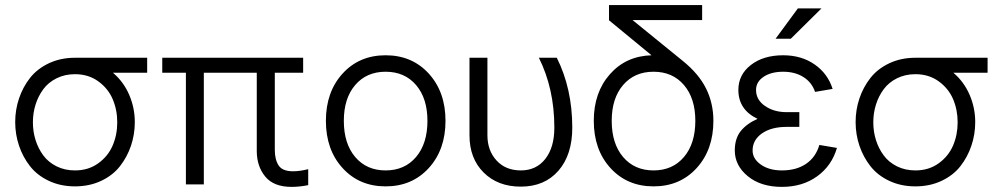

<svg xmlns="http://www.w3.org/2000/svg" viewBox="-20 -728 3949 758"><path d="M275.9 7.8Q219.2 7.8 173.1 -13.9Q127 -35.6 98.6 -71.8Q70.3 -107.9 55.2 -152.6Q40 -197.3 40 -246.1Q40 -294.9 55.2 -339.6Q70.3 -384.3 98.6 -420.4Q127 -456.5 173.1 -478.3Q219.2 -500 275.9 -500H561V-440.9H425.8Q467.8 -405.3 490 -353.8Q512.2 -302.2 512.2 -246.1Q512.2 -197.3 497.1 -152.6Q481.9 -107.9 453.6 -71.8Q425.3 -35.6 379.2 -13.9Q333 7.8 275.9 7.8ZM275.9 -55.2Q329.1 -55.2 367.9 -83.3Q406.7 -111.3 424.8 -153.6Q442.9 -195.8 442.9 -245.1Q442.9 -294.4 424.8 -336.7Q406.7 -378.9 367.9 -407Q329.1 -435.1 275.9 -435.1Q235.8 -435.1 203.4 -418.9Q170.9 -402.8 150.9 -375.7Q130.9 -348.6 120.4 -315.2Q109.9 -281.7 109.9 -245.1Q109.9 -208.5 120.4 -175Q130.9 -141.6 150.9 -114.5Q170.9 -87.4 203.4 -71.3Q235.8 -55.2 275.9 -55.2Z M620.6 -500H1176.8V-440.9H1064.9V-136.2Q1064.9 -97.7 1080.1 -74.7Q1095.2 -51.8 1136.7 -51.8Q1163.1 -51.8 1196.8 -60.1V2.9Q1163.1 9.8 1130.9 9.8Q1060.5 9.8 1027.1 -31Q993.7 -71.8 993.7 -131.8V-440.9H784.7V0H713.9V-440.9H620.6Z M1502.4 7.8Q1398.4 7.8 1332.5 -64.5Q1266.6 -136.7 1266.6 -251Q1266.6 -365.2 1332.5 -437.5Q1398.4 -509.8 1502.4 -509.8Q1606.9 -509.8 1672.9 -437.3Q1738.8 -364.7 1738.8 -251Q1738.8 -137.2 1672.9 -64.7Q1606.9 7.8 1502.4 7.8ZM1337.4 -251Q1337.4 -161.1 1382.3 -108.2Q1427.2 -55.2 1502.4 -55.2Q1577.6 -55.2 1622.6 -108.2Q1667.5 -161.1 1667.5 -251Q1667.5 -339.8 1622.6 -392.3Q1577.6 -444.8 1502.4 -444.8Q1427.2 -444.8 1382.3 -392.3Q1337.4 -339.8 1337.4 -251Z M2036.1 8.8Q1945.3 8.8 1889.4 -46.9Q1833.5 -102.5 1833.5 -193.8V-500H1904.3V-193.8Q1904.3 -133.8 1940.2 -94.5Q1976.1 -55.2 2036.1 -55.2Q2097.2 -55.2 2132.8 -100.6Q2168.5 -146 2168.5 -224.1Q2168.5 -377.9 2107.4 -500H2178.2Q2239.3 -377.9 2239.3 -224.1Q2239.3 -116.7 2184.6 -54Q2129.9 8.8 2036.1 8.8Z M2796.4 -251Q2796.4 -137.2 2730.5 -64.7Q2664.6 7.8 2560.1 7.8Q2456.1 7.8 2390.1 -64.5Q2324.2 -136.7 2324.2 -251Q2324.2 -362.8 2387.7 -434.8Q2451.2 -506.8 2552.2 -509.8L2384.3 -647.9V-708H2752V-648.9H2477.1L2675.3 -487.8Q2738.8 -436.5 2767.6 -378.4Q2796.4 -320.3 2796.4 -251ZM2395 -251Q2395 -161.1 2439.9 -108.2Q2484.9 -55.2 2560.1 -55.2Q2635.3 -55.2 2680.2 -108.2Q2725.1 -161.1 2725.1 -251Q2725.1 -339.8 2680.2 -392.3Q2635.3 -444.8 2560.1 -444.8Q2484.9 -444.8 2439.9 -392.3Q2395 -339.8 2395 -251Z M3135.7 -227.1H3085.9Q3024.9 -227.1 2988 -201.2Q2951.2 -175.3 2951.2 -133.8Q2951.2 -101.1 2983.9 -78.1Q3016.6 -55.2 3066.9 -55.2Q3124 -55.2 3162.4 -81.3Q3200.7 -107.4 3214.8 -155.8L3284.2 -144Q3263.7 -73.7 3206.1 -32Q3148.4 9.8 3066.9 9.8Q2983.4 9.8 2932.1 -32.5Q2880.9 -74.7 2880.9 -133.8Q2880.9 -181.2 2904.3 -210.4Q2927.7 -239.7 2970.7 -258.8Q2895 -294.9 2895 -373Q2895 -433.1 2944.3 -471.4Q2993.7 -509.8 3071.8 -509.8Q3144 -509.8 3196 -473.6Q3248 -437.5 3267.1 -377L3197.8 -365.2Q3185.1 -402.8 3151.9 -423.8Q3118.7 -444.8 3071.8 -444.8Q3024.4 -444.8 2994.6 -424.8Q2964.8 -404.8 2964.8 -373Q2964.8 -334 3000.2 -309.6Q3035.6 -285.2 3085.9 -285.2H3135.7ZM3129.9 -694.8H3223.1L3102.1 -575.2H3042Z M3593.8 7.8Q3537.1 7.8 3491 -13.9Q3444.8 -35.6 3416.5 -71.8Q3388.2 -107.9 3373 -152.6Q3357.9 -197.3 3357.9 -246.1Q3357.9 -294.9 3373 -339.6Q3388.2 -384.3 3416.5 -420.4Q3444.8 -456.5 3491 -478.3Q3537.1 -500 3593.8 -500H3878.9V-440.9H3743.7Q3785.6 -405.3 3807.9 -353.8Q3830.1 -302.2 3830.1 -246.1Q3830.1 -197.3 3814.9 -152.6Q3799.8 -107.9 3771.5 -71.8Q3743.2 -35.6 3697 -13.9Q3650.9 7.8 3593.8 7.8ZM3593.8 -55.2Q3647 -55.2 3685.8 -83.3Q3724.6 -111.3 3742.7 -153.6Q3760.7 -195.8 3760.7 -245.1Q3760.7 -294.4 3742.7 -336.7Q3724.6 -378.9 3685.8 -407Q3647 -435.1 3593.8 -435.1Q3553.7 -435.1 3521.2 -418.9Q3488.8 -402.8 3468.8 -375.7Q3448.7 -348.6 3438.2 -315.2Q3427.7 -281.7 3427.7 -245.1Q3427.7 -208.5 3438.2 -175Q3448.7 -141.6 3468.8 -114.5Q3488.8 -87.4 3521.2 -71.3Q3553.7 -55.2 3593.8 -55.2Z"/></svg>

Font: LT Superior
Style: Regular
Weight: 400
Designer: Daniel Lyons
Foundry: LyonsType
Version: Version 1.000